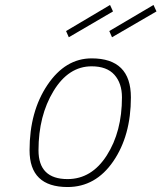

<svg xmlns="http://www.w3.org/2000/svg" viewBox="-20 -744 650 773"><path d="M349 -509Q507 -509 507 -352Q507 -198 436 -94.5Q365 9 252 9Q99 9 99 -139Q99 -295 171 -402Q243 -509 349 -509ZM252 -23Q349 -23 410 -118.5Q471 -214 471 -352Q471 -409 440.5 -443Q410 -477 349 -477Q256 -477 195.5 -377.5Q135 -278 135 -139Q135 -23 252 -23ZM431 -594 420 -619 598 -724 610 -698ZM257 -594 246 -619 423 -724 435 -698Z"/></svg>

Font: TitilliumWebThinItalic
Style: Thin Italic
Weight: 200
Italic angle: -13°
Version: Version 1.001;PS 57.000;hotconv 1.0.70;makeotf.lib2.5.55311